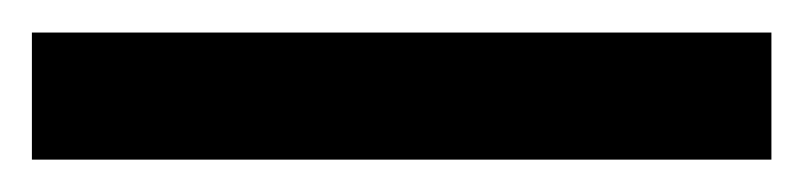

<svg xmlns="http://www.w3.org/2000/svg" viewBox="-21 -20 495 118"><path d="M453.1 0H-1.4V78.1H453.1Z"/></svg>

Font: Karasuma Gothic
Style: Regular
Weight: 400
Designer: Rasmus Andersson, Ryoko Nishizuka
Foundry: Genbu
Version: Version 1.00